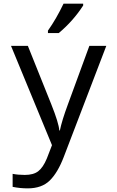

<svg xmlns="http://www.w3.org/2000/svg" viewBox="-20 -786 640 1046"><path d="M40 -536.1H131.8L259.8 -216.8Q299.8 -116.7 303.2 -75.2H306.2Q317.4 -129.9 350.1 -217.8L466.8 -536.1H559.1L327.1 69.8Q294.4 154.8 251 197.5Q207.5 240.2 130.9 240.2Q88.9 240.2 48.8 231.9V161.1Q79.1 167 115.2 167Q162.1 167 188.2 147Q214.4 127 234.9 78.1L263.2 4.9ZM241.2 -619.1Q287.1 -684.1 326.2 -766.1H433.1V-755.9Q378.4 -671.4 300.3 -606H241.2Z"/></svg>

Font: TypoPRO Noto Mono
Style: Regular
Weight: 400
Designer: Monotype Design Team
Foundry: Monotype Imaging Inc.
Version: Version 1.00